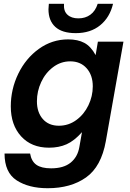

<svg xmlns="http://www.w3.org/2000/svg" viewBox="-20 -781 684 1014"><path d="M4 30H139Q146 71 172.5 89.5Q199 108 250 108Q316 108 353 78Q390 48 399 -4L413 -83Q372 -37 331.5 -19Q291 -1 239 -1Q146 -1 91.5 -61Q37 -121 37 -219Q37 -310 76.5 -391.5Q116 -473 185.5 -523Q255 -573 340 -573Q391 -573 425.5 -554.5Q460 -536 485 -490L497 -561H632L539 -36Q515 99 434.5 156Q354 213 232 213Q132 213 68 171.5Q4 130 4 30ZM470 -325Q470 -384 437.5 -420.5Q405 -457 351 -457Q301 -457 260.5 -426.5Q220 -396 197.5 -347.5Q175 -299 175 -246Q175 -188 206 -152.5Q237 -117 291 -117Q342 -117 383 -147Q424 -177 447 -225Q470 -273 470 -325ZM236 -732Q236 -741 238 -761H318Q315 -723 336 -703.5Q357 -684 394 -684Q431 -684 457.5 -703.5Q484 -723 496 -761H577Q560 -689 509 -647.5Q458 -606 380 -606Q308 -606 272 -639Q236 -672 236 -732Z"/></svg>

Font: Open Sauce One
Style: Bold Italic
Weight: 700
Italic angle: -10°
Designer: Alfredo Marco Pradil
Foundry: Creative Sauce Fz LLC
Version: Version 1.477